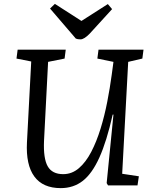

<svg xmlns="http://www.w3.org/2000/svg" viewBox="-20 -956 788 990"><path d="M610 -60 696 -47 689 0H537L530 -12L565 -365H561Q530 -227 492.5 -144Q455 -61 407 -23.5Q359 14 293 14Q201 14 157 -46Q113 -106 119 -222L141 -639L65 -654L71 -700H319L313 -654L228 -637L207 -230Q203 -139 226 -98.5Q249 -58 306 -58Q351 -58 387 -89Q423 -120 450.5 -173Q478 -226 498.5 -292.5Q519 -359 533 -431Q547 -503 556 -570L565 -637L482 -654L488 -700H720L714 -654L641 -637ZM238 -912 263 -936 400 -848 536 -935 558 -909 443 -783Q414 -753 395 -753Q380 -753 371 -757Z"/></svg>

Font: Literata 12pt
Style: Italic
Weight: 400
Italic angle: -2°
Designer: Latin by Veronika Burian and Jose Scaglione. Greek by Irene Vlachou. Cyrillic by Vera Evstafieva
Foundry: TypeTogether
Version: Version 3.002